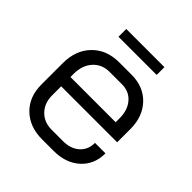

<svg xmlns="http://www.w3.org/2000/svg" viewBox="-177 -770 907 907"><g transform="rotate(45 276.0 -317.0)"><path d="M56 -173V-316Q56 -402 107 -454.5Q158 -507 242 -507H324Q404 -507 453 -456Q502 -405 502 -321V-233H128V-173Q128 -121 159.5 -88.5Q191 -56 242 -56H318Q368 -56 399 -83.5Q430 -111 430 -157H500Q500 -83 450 -37.5Q400 8 318 8H242Q158 8 107 -41.5Q56 -91 56 -173ZM430 -295V-321Q430 -376 401 -409.5Q372 -443 324 -443H242Q191 -443 159.5 -408Q128 -373 128 -316V-295ZM154 -642H409V-590H154Z"/></g></svg>

Font: Stavian Regular
Style: Regular
Weight: 400
Version: Version 1.000; ttfautohint (v1.6)